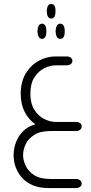

<svg xmlns="http://www.w3.org/2000/svg" viewBox="-20 -664 461 973"><path d="M217 -605V-609Q218 -626 223.5 -635Q229 -644 239 -644Q250 -644 256 -635Q262 -626 261 -609V-605Q261 -587 255.5 -578.5Q250 -570 239 -570Q229 -570 223.5 -578.5Q218 -587 217 -605ZM193 -467Q183 -467 177 -476Q171 -485 170 -503V-507Q171 -526 177 -535Q183 -544 193 -544Q203 -544 209 -535Q215 -526 215 -507V-503Q215 -485 209 -476Q203 -467 193 -467ZM262 -503V-507Q263 -526 269 -535Q275 -544 285 -544Q296 -544 302 -535Q308 -526 308 -507V-503Q308 -485 302 -476Q296 -467 285 -467Q275 -467 269 -476Q263 -485 262 -503ZM159 -34Q124 -59 104.5 -98Q85 -137 85 -189Q85 -249 110 -291Q135 -333 175.5 -355.5Q216 -378 261 -378H318Q331 -378 339 -371.5Q347 -365 347 -356Q347 -346 339 -339.5Q331 -333 318 -333H263Q235 -333 205 -318.5Q175 -304 154.5 -272.5Q134 -241 134 -189Q134 -139 154.5 -107Q175 -75 205 -60.5Q235 -46 263 -46H365Q378 -46 386 -40Q394 -34 394 -23Q394 -13 386 -6.5Q378 0 365 0H236Q184 0 153.5 19.5Q123 39 110 67Q97 95 97 122Q97 148 110 176Q123 204 153 223.5Q183 243 237 243H365Q378 243 386 249.5Q394 256 394 267Q394 276 386 282.5Q378 289 365 289H226Q179 289 145.5 274.5Q112 260 90.5 235.5Q69 211 59 182Q49 153 49 123Q49 89 61 57Q73 25 97.5 0.5Q122 -24 159 -34Z"/></svg>

Font: Beiruti Light
Style: Regular
Weight: 300
Designer: Arlette Boutros
Foundry: Boutros
Version: Version 1.41